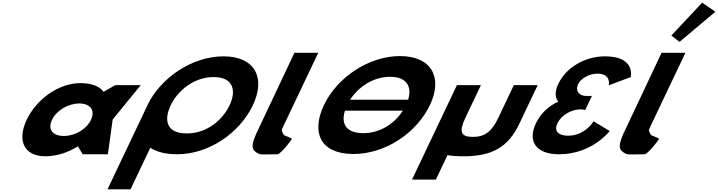

<svg xmlns="http://www.w3.org/2000/svg" viewBox="-20 -1145 5330 1425"><path d="M178.1 -256C106.8 -106 154.2 15 318.3 15C403 15 490.4 -16 556.3 -58H558.7L594.1 0H780.6L816.3 -258L1024.5 -513H835.6L749.3 -464C718 -505 660 -528 576.5 -528C412.4 -528 249.4 -406 178.1 -256ZM366.1 -256C399.8 -327 487.8 -377 568.8 -377C648.7 -377 689 -327 655.3 -256C622 -186 537.7 -136 454.2 -136C367.1 -136 332.8 -186 366.1 -256Z M1247 -363.9C1296.7 -468.5 1416.4 -573 1565.5 -573C1715.7 -573 1733.9 -468.5 1684.1 -363.9C1634.4 -259.4 1521 -154.8 1366.7 -154.8C1208.3 -154.8 1197.3 -259.4 1247 -363.9ZM1074.3 -363.9C1072.4 -359.8 1070.5 -355.7 1068.7 -351.7L777.9 260H948.9L1095.4 -48.1C1143.7 -17.5 1210.2 -0.1 1293.1 -0.1C1532.4 -0.1 1759.3 -159.1 1856.7 -363.9C1954.1 -568.8 1871.2 -726.9 1638.7 -726.9C1407.6 -726.9 1171.7 -568.8 1074.3 -363.9Z M2165 -753H2342L2074.8 -191C2066.5 -173 2077.1 -161.8 2085.8 -145C2090.6 -135.7 2143.8 -124 2146.7 -113C2146.7 -113 2082 -21.3 2043.1 0C1959 0 1918 4.3 1902.4 -3C1847.2 -28.9 1840.3 -57.6 1879.9 -148L1879.4 -148L1888.2 -166.5C1892.8 -176.7 1898 -187.5 1903.6 -199L1904.1 -200Z M3009.1 -405H2578.6C2636.8 -495 2744.7 -575 2875.1 -575C3006.5 -575 3036.8 -495 3009.1 -405ZM2539.9 -323.4H2969.9C2912.4 -234.8 2809.5 -156.8 2676.3 -156.8C2539.5 -156.8 2512.7 -234.8 2539.9 -323.4ZM2384.7 -365.9C2287.3 -161.1 2357.9 -2.1 2602.8 -2.1C2843.8 -2.1 3073.8 -161.1 3171.2 -365.9C3268.6 -570.8 3181.9 -728.9 2948.3 -728.9C2717.9 -728.9 2482.1 -570.8 2384.7 -365.9Z M3549.2 -513H3371.2L3037.9 188H3214.9L3301.2 6.6C3334.4 12.3 3374.2 15 3420.4 15C3633.6 15 3752.4 -54 3834.2 -226L3970.6 -513H3793.6L3677.6 -269C3629.6 -168 3578.4 -129 3488.8 -129C3399.3 -129 3385.2 -168 3433.2 -269Z M4498.1 -511.8C4498.1 -511.8 4519.8 -598.5 4412.8 -598.5C4358.3 -598.5 4292.5 -566.2 4271.1 -521.2C4246.9 -470.2 4279.5 -432.8 4330.9 -432.8H4373.1L4323.4 -328.2C4323.4 -328.2 4309.3 -333.3 4288.8 -333.3C4220.9 -333.3 4146.2 -290.8 4117.5 -230.5C4089.2 -171 4124.9 -137.8 4195.8 -137.8C4323.4 -137.8 4385.6 -244.9 4385.6 -244.9L4505 -172.7C4505 -172.7 4375.4 -0.1 4129.3 -0.1C3957.8 -0.1 3893.8 -96.2 3957.7 -230.5C3992.8 -304.4 4053.1 -358 4123.3 -391.1C4099.2 -420.9 4096.4 -465.1 4123.9 -522.9C4180.5 -641.9 4317.8 -726.9 4471.8 -726.9C4698.8 -726.9 4661.3 -573 4661.3 -573Z M4962.8 -881.2 5023.2 -834.1 5289.5 -1058 5191.1 -1125.2ZM4890 -753H5067L4799.8 -191C4791.5 -173 4802.1 -161.8 4810.8 -145C4815.6 -135.7 4868.8 -124 4871.7 -113C4871.7 -113 4807 -21.3 4768.1 0C4684 0 4643 4.3 4627.4 -3C4572.2 -28.9 4565.3 -57.6 4604.9 -148L4604.4 -148L4613.2 -166.5C4617.8 -176.7 4623 -187.5 4628.6 -199L4629.1 -200Z"/></svg>

Font: Hussar
Style: BdSuprExtOblFive
Weight: 700
Foundry: Cannot Into Space Fonts
Version: Version 2.00